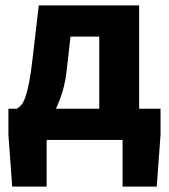

<svg xmlns="http://www.w3.org/2000/svg" viewBox="-20 -516 624 708"><path d="M152 0V172H25L11 -19V-115H42Q51 -120 59 -129.5Q67 -139 74 -159.5Q81 -180 87.5 -213Q94 -246 100 -299L123 -496H493V-115H572V-19L558 172H432V0ZM227 -266Q222 -217 211 -180Q200 -143 186 -115H346V-381H240Z"/></svg>

Font: hySource Sans Pro
Style: Bold
Weight: 700
Designer: Paul D. Hunt
Foundry: Adobe Systems Incorporated
Version: Version 2.021;PS 2.000;hotconv 1.0.86;makeotf.lib2.5.63406